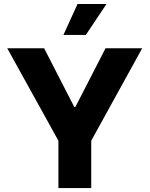

<svg xmlns="http://www.w3.org/2000/svg" viewBox="-20 -951 757 971"><path d="M203.1 -707 355.5 -410.2H361.3L513.7 -707H699.2L441.4 -239.3V0H275.4V-239.3L16.6 -707ZM372.1 -930.7H518.6L414.1 -774.4H300.8Z"/></svg>

Font: Pretendard Std ExtraBold
Style: Regular
Weight: 800
Designer: Base glyphs from Inter by Rasmus Andersson; Hangeul glyphs from Noto Sans CJK(Source Han Sans) by Jang Soo-young and Kan
Foundry: Kil Hyung-jin
Version: Version 1.309